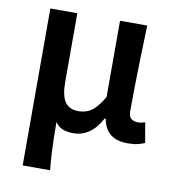

<svg xmlns="http://www.w3.org/2000/svg" viewBox="-77 -559 732 806"><g transform="rotate(10 289.0 -156.5)"><path d="M73 178V-491H188V-198Q188 -140 206 -113.5Q224 -87 263 -87Q283 -87 300.5 -93.5Q318 -100 335 -117.5Q352 -135 370 -166V-491H486Q484 -429 482 -363Q480 -297 479 -235.5Q478 -174 478 -124Q478 -102 489 -93Q500 -84 518 -84Q525 -84 533 -85.5Q541 -87 548 -90L563 -4Q549 2 532.5 6Q516 10 490 10Q443 10 416.5 -11.5Q390 -33 382 -76H378Q356 -34 325.5 -13Q295 8 259 8Q235 8 215.5 1.5Q196 -5 181 -26Q181 16 182 48.5Q183 81 184.5 111Q186 141 190 178Z"/></g></svg>

Font: Source Sans 3 SemiBold
Style: Regular
Weight: 600
Designer: Paul D. Hunt
Foundry: Adobe
Version: Version 3.046;hotconv 1.0.118;makeotfexe 2.5.65603